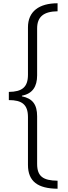

<svg xmlns="http://www.w3.org/2000/svg" viewBox="-20 -793 413 1174"><path d="M332 361V312C243 311 207 285 207 209V-82C207 -154 179 -191 114 -204V-208C179 -220 207 -264 207 -332V-619C207 -692 249 -723 332 -724V-773C219 -773 151 -723 151 -626V-336C151 -259 114 -232 34 -231V-181C114 -181 151 -154 151 -77V215C151 317 212 360 332 361Z"/></svg>

Font: Noto Sans Telugu Light
Style: Regular
Weight: 300
Designer: Jelle Bosma - Monotype Design Team
Foundry: Monotype Imaging Inc.
Version: Version 2.005